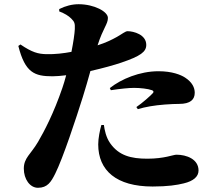

<svg xmlns="http://www.w3.org/2000/svg" viewBox="-20 -844 1040 911"><path d="M506 -416C552 -423 591 -427 616 -427C645 -427 682 -423 701 -416C709 -413 710 -408 706 -403C697 -392 654 -354 627 -336L634 -326C670 -337 711 -344 762 -348C788 -350 813 -351 830 -351C884 -351 904 -372 904 -404C904 -428 892 -454 858 -476C838 -489 797 -506 732 -506C643 -506 555 -469 501 -426ZM261 -790C287 -780 305 -769 318 -756C334 -740 336 -733 335 -706C334 -684 328 -643 319 -598C283 -591 240 -586 200 -587C161 -588 133 -595 77 -633L67 -626C99 -499 144 -482 229 -482C247 -482 270 -484 294 -487C288 -465 282 -444 276 -427C235 -307 190 -221 160 -170C126 -112 93 -95 93 -44C93 6 122 47 160 47C205 47 222 20 242 -20C279 -94 341 -282 373 -384C386 -425 398 -468 409 -507C467 -520 524 -536 556 -547C647 -578 674 -598 674 -631C674 -680 614 -696 585 -696C575 -696 558 -682 535 -669C510 -655 481 -641 443 -629C470 -713 492 -729 492 -759C492 -789 427 -824 353 -824C322 -824 291 -816 261 -801ZM461 -251C454 -227 446 -188 446 -159C446 -35 532 41 704 41C776 41 820 34 852 26C898 15 922 -6 922 -35C922 -89 865 -110 817 -110C802 -110 760 -91 679 -91C601 -91 544 -106 503 -164C483 -192 476 -228 473 -251Z"/></svg>

Font: Noto Serif KR Black
Style: Regular
Weight: 900
Version: Version 1.001;PS 1.001;hotconv 16.6.54;makeotf.lib2.5.65590